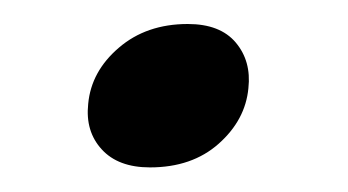

<svg xmlns="http://www.w3.org/2000/svg" viewBox="-20 -332 290 160"><path d="M105 -192.5Q78.5 -192.5 64.8 -207.5Q51 -222.5 53.5 -245.5Q56 -272.5 79 -292.2Q102 -312 136.5 -312Q163.5 -312 176.5 -296.5Q189.5 -281 187 -258.5Q184.5 -232 162.2 -212.2Q140 -192.5 105 -192.5Z"/></svg>

Font: Fraunces 72pt S000
Style: Italic
Weight: 400
Italic angle: -16°
Version: Version 1.000; ttfautohint (v1.8.3)